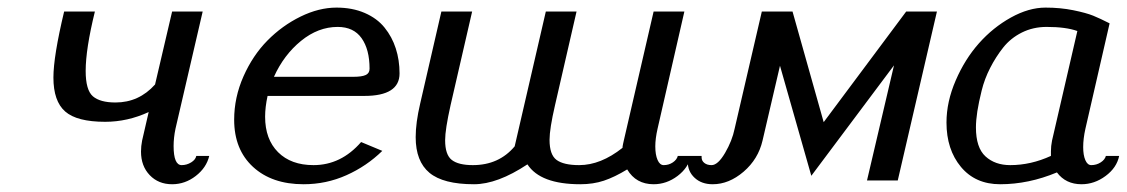

<svg xmlns="http://www.w3.org/2000/svg" viewBox="-20 -470 2935 500"><path d="M437 -134.8Q432.1 -111.3 432.1 -89.8Q432.1 -40 453.1 -40Q466.3 -40 477.8 -47.1Q489.3 -54.2 491.2 -64H524.9Q517.6 -33.2 489.7 -11.7Q461.9 9.8 428.2 9.8Q392.6 9.8 369.9 -13.9Q347.2 -37.6 347.2 -75.2Q347.2 -89.4 350.1 -104L367.2 -178.2Q312 -152.8 253.9 -152.8Q180.2 -152.8 149.7 -179.7Q119.1 -206.5 119.1 -268.1Q119.1 -323.2 147 -439.9H227.1Q203.1 -342.3 203.1 -285.2Q203.1 -235.4 221.9 -219.2Q240.7 -203.1 280.8 -203.1Q341.8 -203.1 383.8 -250L428.2 -439.9H507.8Z M589.8 0ZM1020.5 -278.8Q1020.5 -220.2 928.7 -220.2H676.8Q670.4 -190.9 670.4 -166Q670.4 -107.4 704.1 -73.7Q737.8 -40 796.4 -40Q868.2 -40 920.4 -100.1L975.6 -77.1Q934.6 -37.1 882.1 -13.7Q829.6 9.8 770.5 9.8Q688 9.8 638.9 -35.4Q589.8 -80.6 589.8 -158.2Q589.8 -216.3 614 -271Q638.2 -325.7 676.5 -364.5Q714.8 -403.3 762.7 -426.8Q810.5 -450.2 856.4 -450.2Q897.5 -450.2 929.7 -436.3Q961.9 -422.4 981.4 -398.2Q1001 -374 1010.7 -343.8Q1020.5 -313.5 1020.5 -278.8ZM693.4 -270H900.4Q922.4 -270 932.4 -274.7Q942.4 -279.3 942.4 -291Q942.4 -341.3 921.6 -370.6Q900.9 -399.9 859.4 -399.9Q808.6 -399.9 763.9 -363.5Q719.2 -327.1 693.4 -270Z M1692.4 -134.8Q1686.5 -108.9 1686.5 -88.9Q1686.5 -66.9 1692.4 -53.5Q1698.2 -40 1708.5 -40Q1721.7 -40 1732.2 -47.1Q1742.7 -54.2 1745.1 -64H1779.3Q1772.9 -33.2 1744.4 -11.7Q1715.8 9.8 1682.1 9.8Q1636.2 9.8 1613.3 -28.8Q1580.6 -8.8 1552.7 0.5Q1524.9 9.8 1491.2 9.8Q1387.2 9.8 1353.5 -42Q1275.4 9.8 1214.4 9.8Q1134.3 9.8 1098.4 -20Q1062.5 -49.8 1062.5 -112.8Q1062.5 -150.4 1074.2 -200.2L1129.4 -439.9H1209.5L1153.3 -195.8Q1139.2 -132.8 1139.2 -105Q1139.2 -66.9 1156.5 -53.5Q1173.8 -40 1211.4 -40Q1279.3 -40 1320.3 -88.9L1401.4 -439.9H1481.4L1425.3 -195.8Q1411.1 -134.3 1411.1 -106Q1411.1 -66.9 1429.4 -53.5Q1447.8 -40 1488.3 -40Q1544.4 -40 1601.1 -85Q1601.1 -88.4 1602.5 -95Q1604 -101.6 1604.5 -104L1682.1 -439.9H1762.2Z M2308.1 -299.8 2092.8 -12.2 2011.2 -298.8 1965.8 -104Q1954.6 -55.7 1916.5 -22.9Q1878.4 9.8 1835.9 9.8Q1807.1 9.8 1789.1 -6.8Q1771 -23.4 1771 -48.8Q1771 -54.2 1772.9 -64H1807.1V-60.1Q1807.1 -51.3 1814.2 -45.7Q1821.3 -40 1833 -40Q1849.6 -40 1868.2 -71.8Q1886.7 -103.5 1893.1 -134.8L1963.9 -439.9H2043.9L2125 -151.9L2339.8 -439.9H2419.9L2317.9 0H2237.8Z M2444.8 0ZM2444.8 -150.9Q2444.8 -205.1 2468.8 -260.5Q2492.7 -315.9 2529.3 -357.2Q2565.9 -398.4 2612.5 -424.3Q2659.2 -450.2 2702.6 -450.2Q2741.2 -450.2 2774.9 -443.4Q2808.6 -436.5 2826.7 -429.2Q2844.7 -421.9 2869.6 -409.2L2806.6 -134.8Q2800.8 -108.9 2800.8 -86.9Q2800.8 -65.9 2806.4 -53Q2812 -40 2821.8 -40Q2835.4 -40 2846.4 -47.1Q2857.4 -54.2 2859.9 -64H2894.5Q2888.2 -33.2 2859.1 -11.7Q2830.1 9.8 2796.4 9.8Q2755.4 9.8 2732.4 -21Q2658.7 9.8 2584.5 9.8Q2520 9.8 2482.4 -35.4Q2444.8 -80.6 2444.8 -150.9ZM2785.6 -389.2Q2755.9 -399.9 2705.6 -399.9Q2670.4 -399.9 2641.1 -385.3Q2611.8 -370.6 2592.5 -346.2Q2573.2 -321.8 2558.6 -293.2Q2543.9 -264.6 2536.4 -234.1Q2528.8 -203.6 2525.1 -179.9Q2521.5 -156.2 2521.5 -138.2Q2521.5 -85.4 2546.4 -62.7Q2571.3 -40 2610.8 -40Q2664.6 -40 2716.8 -64V-76.2Q2716.8 -89.4 2719.7 -104Z"/></svg>

Font: Pfennig
Style: Italic
Weight: 500
Italic angle: -13°
Version: Version 20120410 ; ttfautohint (v0.8)